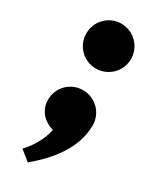

<svg xmlns="http://www.w3.org/2000/svg" viewBox="-271 -916 1065 1281"><g transform="rotate(30 262.0 -275.0)"><path d="M261 -832C166 -832 90 -755 90 -659C90 -564 166 -487 261 -487C357 -487 434 -564 434 -659C434 -755 357 -832 261 -832ZM261 -320C357 -320 434 -244 434 -148C434 34 305 180 182 282L105 220C105 220 195 134 219 10C145 -8 90 -68 90 -148C90 -244 166 -320 261 -320Z"/></g></svg>

Font: Poland Can Into
Style: BigWritings
Weight: 700
Foundry: Cannot Into Space Fonts
Version: Version 0.92